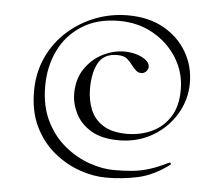

<svg xmlns="http://www.w3.org/2000/svg" viewBox="-46 -549 817 702"><g transform="rotate(5 362.0 -198.0)"><path d="M368 101Q321 101 270.5 83.5Q220 66 176 30Q132 -6 105 -61Q78 -116 78 -191Q78 -259 104 -315.5Q130 -372 175 -412.5Q220 -453 277 -475Q334 -497 396 -497Q473 -497 528 -466Q583 -435 613 -383.5Q643 -332 643 -270Q643 -208 611 -155Q579 -102 524.5 -70.5Q470 -39 402 -39Q339 -39 300 -62.5Q261 -86 243 -122Q225 -158 225 -195Q225 -249 251 -287Q277 -325 316 -344.5Q355 -364 395 -364Q418 -364 438.5 -358Q459 -352 473 -341.5Q487 -331 488 -317Q488 -307 480.5 -299Q473 -291 462 -291Q451 -291 442 -299.5Q433 -308 428 -315Q418 -329 406 -339Q394 -349 370 -349Q321 -349 301 -313Q281 -277 281 -219Q281 -178 294.5 -143Q308 -108 341 -86.5Q374 -65 430 -65Q476 -65 517.5 -83Q559 -101 585.5 -140.5Q612 -180 612 -242Q612 -306 579.5 -358.5Q547 -411 491.5 -442.5Q436 -474 366 -474Q286 -474 230 -438.5Q174 -403 145.5 -344Q117 -285 117 -213Q117 -139 144 -85Q171 -31 213.5 3.5Q256 38 304 54.5Q352 71 393 71Q431 71 462 68Q493 65 524.5 55Q556 45 594 26Q596 25 598.5 28Q601 31 599 33Q542 76 485.5 88.5Q429 101 368 101Z"/></g></svg>

Font: Cormorant Light Light
Style: Italic
Weight: 300
Italic angle: -10°
Version: Version 4.000